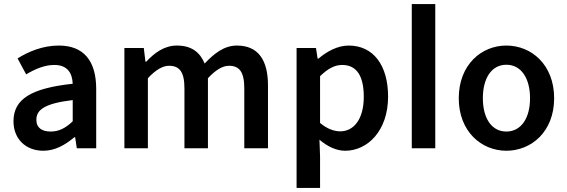

<svg xmlns="http://www.w3.org/2000/svg" viewBox="-20 -726 2774 940"><path d="M46 -132C46 -46 106 12 192 12C250 12 298 -16 344 -54H348L356 0H451V-290C451 -428 390 -503 268 -503C190 -503 120 -474 66 -440L108 -362C152 -388 198 -408 246 -408C312 -408 334 -366 336 -316C134 -294 46 -242 46 -132ZM336 -236V-132C300 -98 268 -82 228 -82C188 -82 158 -98 158 -140C158 -190 202 -220 336 -236Z M589 -491V0H704V-343C742 -384 777 -404 807 -404C859 -404 883 -374 883 -293V0H998V-343C1036 -384 1070 -404 1101 -404C1152 -404 1176 -374 1176 -293V0H1292V-308C1292 -432 1244 -503 1140 -503C1078 -503 1029 -465 982 -415C959 -470 918 -503 846 -503C785 -503 737 -468 696 -424H692L684 -491Z M1432 -491V194H1547V40L1544 -42C1584 -8 1627 12 1670 12C1779 12 1880 -85 1880 -253C1880 -405 1809 -503 1687 -503C1633 -503 1580 -474 1539 -439H1535L1527 -491ZM1547 -124V-353C1585 -390 1619 -408 1655 -408C1729 -408 1761 -350 1761 -252C1761 -141 1711 -83 1646 -83C1617 -83 1583 -94 1547 -124Z M1996 0H2111C2111 -82 2111 -471 2111 -706H1996C1996 -471 1996 -82 1996 0Z M2226 -245C2226 -82 2337 12 2459 12C2582 12 2693 -82 2693 -245C2693 -409 2582 -503 2459 -503C2337 -503 2226 -409 2226 -245ZM2344 -245C2344 -344 2387 -409 2459 -409C2531 -409 2575 -344 2575 -245C2575 -147 2531 -82 2459 -82C2387 -82 2344 -147 2344 -245Z"/></svg>

Font: DAIFUKU Sans Semibold
Style: Regular
Weight: 600
Designer: Original font ‘Source Sans 3’ : Paul D. Hunt
Foundry: Daifuku
Version: Version 1.000